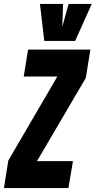

<svg xmlns="http://www.w3.org/2000/svg" viewBox="-53 -951 484 971"><path d="M-33 0 -11 -139 237 -564H67L89 -700H404L381 -557L134 -136H316L293 0ZM411 -931 327 -744H171L149 -931H266L262 -815L294 -931Z"/></svg>

Font: Georama ExtraCondensed ExtraBold
Style: Italic
Weight: 800
Width: 2
Italic angle: -9°
Designer: Jean-Baptiste Levee
Foundry: Production Type
Version: Version 1.000